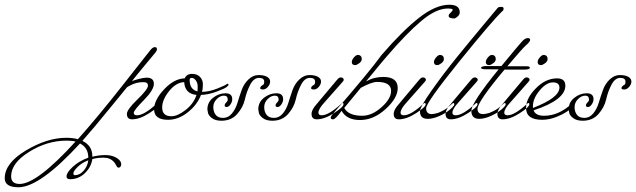

<svg xmlns="http://www.w3.org/2000/svg" viewBox="-432 -501 2687 811"><path d="M-116 239Q-95 239 -78.5 220Q-62 201 -59 176Q-87 187 -104.5 204.5Q-122 222 -122 230.5Q-122 239 -116 239ZM-151 93Q-233 93 -309 140.5Q-385 188 -385 244Q-385 276 -349 276Q-276 276 -113 97Q-128 93 -151 93ZM147 -14Q176 -14 229 -62Q232 -66 235.5 -66Q239 -66 239 -61Q239 -49 198.5 -23Q158 3 126 3Q104 3 104 -20Q104 -38 148.5 -81Q193 -124 193 -139Q193 -154 175 -154Q144 -155 114 -138L105 -133Q97 -124 30.5 -42Q-36 40 -84 94Q-42 114 -42 159V161Q-14 154 13 154Q40 154 60 165.5Q80 177 80 194Q80 197 77.5 202Q75 207 69 207Q63 207 59.5 199Q56 191 50 184Q34 165 6 165Q-22 165 -42 171Q-47 205 -73.5 230.5Q-100 256 -136 256Q-151 256 -151 244Q-151 228 -124.5 203.5Q-98 179 -59 165Q-59 123 -94 105Q-264 290 -354 290Q-412 290 -412 252Q-412 188 -322.5 134.5Q-233 81 -152 81Q-124 81 -103 87Q-20 -6 85.5 -140Q191 -274 202 -288Q213 -302 222 -302Q231 -302 231 -293Q231 -288 226 -281Q125 -160 125 -157Q129 -161 152 -167Q175 -173 187 -173Q218 -173 218 -147Q218 -121 175.5 -78Q133 -35 133 -24.5Q133 -14 147 -14Z M369 -164Q369 -123 402 -115Q403 -120 403 -135.5Q403 -151 395 -161.5Q387 -172 378 -172Q369 -172 369 -164ZM398 -100Q349 -105 346 -154Q312 -153 282.5 -116.5Q253 -80 253 -47Q253 -10 292 -10Q318 -10 352 -36.5Q386 -63 398 -100ZM219 -39Q219 -79 261.5 -124Q304 -169 348 -170Q357 -189 378.5 -189Q400 -189 412.5 -176.5Q425 -164 425 -144.5Q425 -125 421 -113Q450 -113 486 -127Q522 -141 529 -148L534 -143Q534 -141 526 -134Q518 -127 483 -114Q448 -101 417 -100Q401 -58 361 -26.5Q321 5 278 5Q219 5 219 -39Z M444 -39Q444 -69 468 -88Q492 -107 520.5 -107Q549 -107 549 -82Q549 -71 541.5 -60Q534 -49 525.5 -49Q517 -49 517 -55.5Q517 -62 523.5 -68Q530 -74 530 -80Q530 -97 514 -97Q498 -97 483.5 -82.5Q469 -68 469 -48.5Q469 -29 479 -16Q489 -3 510.5 -3Q532 -3 547.5 -21.5Q563 -40 571 -66.5Q579 -93 588.5 -120Q598 -147 617.5 -165.5Q637 -184 660 -184Q683 -184 696 -176.5Q709 -169 709 -157Q709 -145 699.5 -134Q690 -123 679 -123Q668 -123 667 -128Q667 -136 678 -142Q684 -144 684 -156Q684 -172 662 -172Q640 -172 625 -143.5Q610 -115 602.5 -81.5Q595 -48 570 -19.5Q545 9 503 9Q477 9 462 -3Q447 -15 446 -27Z M659 -39Q659 -69 683 -88Q707 -107 735.5 -107Q764 -107 764 -82Q764 -71 756.5 -60Q749 -49 740.5 -49Q732 -49 732 -55.5Q732 -62 738.5 -68Q745 -74 745 -80Q745 -97 729 -97Q713 -97 698.5 -82.5Q684 -68 684 -48.5Q684 -29 694 -16Q704 -3 725.5 -3Q747 -3 762.5 -21.5Q778 -40 786 -66.5Q794 -93 803.5 -120Q813 -147 832.5 -165.5Q852 -184 875 -184Q898 -184 911 -176.5Q924 -169 924 -157Q924 -145 914.5 -134Q905 -123 894 -123Q883 -123 882 -128Q882 -136 893 -142Q899 -144 899 -156Q899 -172 877 -172Q855 -172 840 -143.5Q825 -115 817.5 -81.5Q810 -48 785 -19.5Q760 9 718 9Q692 9 677 -3Q662 -15 661 -27Z M1068 -226Q1054 -226 1054 -239Q1054 -248 1063 -258.5Q1072 -269 1079.5 -269Q1087 -269 1091.5 -264.5Q1096 -260 1096 -251Q1096 -242 1085.5 -234Q1075 -226 1068 -226ZM913 -25Q913 -41 939 -69L1014 -154Q1020 -160 1020 -164Q1020 -168 1016.5 -171Q1013 -174 1007.5 -174Q1002 -174 998 -170.5Q994 -167 982.5 -153Q971 -139 951 -115.5Q931 -92 924.5 -84Q918 -76 910 -66.5Q902 -57 897 -51Q884 -33 884 -20Q884 3 906 3Q938 3 978.5 -23Q1019 -49 1019 -61Q1019 -66 1015.5 -66Q1012 -66 1009 -62Q956 -14 927 -14Q913 -14 913 -25Z M1092 -130 1022 -45Q1040 -12 1098 -12Q1139 -12 1179.5 -48Q1220 -84 1220 -117Q1220 -155 1161 -155Q1138 -155 1092 -130ZM1011 -33Q985 3 975 3Q965 3 965 -3.5Q965 -10 976 -22Q1131 -201 1180 -269Q1267 -370 1337.5 -425.5Q1408 -481 1466 -481Q1510 -481 1510 -449Q1510 -434 1489 -423Q1463 -423 1463 -434Q1463 -440 1471.5 -447.5Q1480 -455 1480 -460Q1480 -465 1459 -465Q1410 -465 1347.5 -412.5Q1285 -360 1202 -263Q1200 -262 1114 -157Q1147 -176 1187 -176Q1248 -176 1248 -129Q1248 -87 1197 -40.5Q1146 6 1089 6Q1032 6 1011 -33Z M1415 -226Q1401 -226 1401 -239Q1401 -248 1410 -258.5Q1419 -269 1426.5 -269Q1434 -269 1438.5 -264.5Q1443 -260 1443 -251Q1443 -242 1432.5 -234Q1422 -226 1415 -226ZM1260 -25Q1260 -41 1286 -69L1361 -154Q1367 -160 1367 -164Q1367 -168 1363.5 -171Q1360 -174 1354.5 -174Q1349 -174 1345 -170.5Q1341 -167 1329.5 -153Q1318 -139 1298 -115.5Q1278 -92 1271.5 -84Q1265 -76 1257 -66.5Q1249 -57 1244 -51Q1231 -33 1231 -20Q1231 3 1253 3Q1285 3 1325.5 -23Q1366 -49 1366 -61Q1366 -66 1362.5 -66Q1359 -66 1356 -62Q1303 -14 1274 -14Q1260 -14 1260 -25Z M1695 -466V-463Q1695 -457 1690 -454Q1646 -412 1507 -240Q1368 -68 1368 -43.5Q1368 -19 1392 -19Q1400 -19 1418 -24Q1450 -37 1465 -51.5Q1480 -66 1483.5 -66Q1487 -66 1487 -60Q1487 -54 1469 -38.5Q1451 -23 1424 -11Q1397 1 1375 1Q1342 1 1342 -30Q1342 -49 1391 -118.5Q1440 -188 1495.5 -256.5Q1551 -325 1609 -394.5Q1667 -464 1670.5 -468Q1674 -472 1684.5 -472Q1695 -472 1695 -466Z M1634 -226Q1620 -226 1620 -239Q1620 -248 1629 -258.5Q1638 -269 1645.5 -269Q1653 -269 1657.5 -264.5Q1662 -260 1662 -251Q1662 -242 1651.5 -234Q1641 -226 1634 -226ZM1479 -25Q1479 -41 1505 -69L1580 -154Q1586 -160 1586 -164Q1586 -168 1582.5 -171Q1579 -174 1573.5 -174Q1568 -174 1564 -170.5Q1560 -167 1548.5 -153Q1537 -139 1517 -115.5Q1497 -92 1490.5 -84Q1484 -76 1476 -66.5Q1468 -57 1463 -51Q1450 -33 1450 -20Q1450 3 1472 3Q1504 3 1544.5 -23Q1585 -49 1585 -61Q1585 -66 1581.5 -66Q1578 -66 1575 -62Q1522 -14 1493 -14Q1479 -14 1479 -25Z M1807 -334V-331Q1807 -325 1790.5 -310.5Q1774 -296 1711 -221H1794Q1806 -221 1806 -215Q1806 -207 1782 -207H1699Q1585 -71 1585 -41Q1585 -19 1609 -19Q1617 -19 1635 -24Q1667 -37 1682 -51.5Q1697 -66 1700.5 -66Q1704 -66 1704 -60Q1704 -54 1686 -38.5Q1668 -23 1641 -11Q1614 1 1592 1Q1559 1 1559 -33Q1559 -67 1674 -208Q1631 -208 1615.5 -208.5Q1600 -209 1600 -214.5Q1600 -220 1617 -222H1686Q1760 -312 1773 -326Q1786 -340 1796.5 -340Q1807 -340 1807 -334Z M1853 -226Q1839 -226 1839 -239Q1839 -248 1848 -258.5Q1857 -269 1864.5 -269Q1872 -269 1876.5 -264.5Q1881 -260 1881 -251Q1881 -242 1870.5 -234Q1860 -226 1853 -226ZM1698 -25Q1698 -41 1724 -69L1799 -154Q1805 -160 1805 -164Q1805 -168 1801.5 -171Q1798 -174 1792.5 -174Q1787 -174 1783 -170.5Q1779 -167 1767.5 -153Q1756 -139 1736 -115.5Q1716 -92 1709.5 -84Q1703 -76 1695 -66.5Q1687 -57 1682 -51Q1669 -33 1669 -20Q1669 3 1691 3Q1723 3 1763.5 -23Q1804 -49 1804 -61Q1804 -66 1800.5 -66Q1797 -66 1794 -62Q1741 -14 1712 -14Q1698 -14 1698 -25Z M1819 -52V-45Q1931 -88 1931 -131Q1931 -153 1903.5 -153Q1876 -153 1847.5 -119Q1819 -85 1819 -52ZM1956 -139Q1956 -79 1822 -35Q1830 -12 1866 -12Q1927 -12 1982 -62Q1985 -66 1988.5 -66Q1992 -66 1992 -59.5Q1992 -53 1974 -38Q1956 -23 1923 -9Q1890 5 1858 5Q1790 5 1790 -45Q1790 -86 1831.5 -128Q1873 -170 1921 -170Q1956 -170 1956 -139Z M1970 -39Q1970 -69 1994 -88Q2018 -107 2046.5 -107Q2075 -107 2075 -82Q2075 -71 2067.5 -60Q2060 -49 2051.5 -49Q2043 -49 2043 -55.5Q2043 -62 2049.5 -68Q2056 -74 2056 -80Q2056 -97 2040 -97Q2024 -97 2009.5 -82.5Q1995 -68 1995 -48.5Q1995 -29 2005 -16Q2015 -3 2036.5 -3Q2058 -3 2073.5 -21.5Q2089 -40 2097 -66.5Q2105 -93 2114.5 -120Q2124 -147 2143.5 -165.5Q2163 -184 2186 -184Q2209 -184 2222 -176.5Q2235 -169 2235 -157Q2235 -145 2225.5 -134Q2216 -123 2205 -123Q2194 -123 2193 -128Q2193 -136 2204 -142Q2210 -144 2210 -156Q2210 -172 2188 -172Q2166 -172 2151 -143.5Q2136 -115 2128.5 -81.5Q2121 -48 2096 -19.5Q2071 9 2029 9Q2003 9 1988 -3Q1973 -15 1972 -27Z"/></svg>

Font: Miss Fajardose
Style: Regular
Weight: 400
Version: Version 1.000